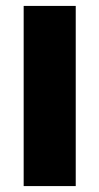

<svg xmlns="http://www.w3.org/2000/svg" viewBox="-20 -629 336 649"><path d="M60 0H236V-609H60Z"/></svg>

Font: Noto Sans Hebrew Condensed Black
Style: Regular
Weight: 900
Width: 3
Designer: Monotype Design Team
Foundry: Monotype Imaging Inc.
Version: Version 2.004